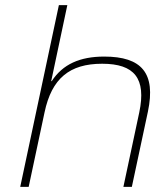

<svg xmlns="http://www.w3.org/2000/svg" viewBox="-20 -730 606 750"><path d="M210 -710 59 0H92L154 -291C182 -424 252 -481 379 -481C505 -481 552 -424 524 -291L462 0H495L558 -295C589 -444 534 -509 387 -509C292 -509 225 -479 182 -413H180L243 -710Z"/></svg>

Font: LT Wave Text Thin Italic
Style: Regular
Weight: 100
Designer: Daniel Lyons
Version: Version 2.5 (Glyphs App)